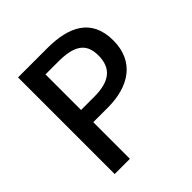

<svg xmlns="http://www.w3.org/2000/svg" viewBox="-194 -885 1034 1034"><g transform="rotate(-45 323.5 -368.0)"><path d="M213 0V-279H324C484 -279 601 -353 601 -514C601 -680 484 -736 320 -736H97V0ZM309 -643C426 -643 487 -611 487 -514C487 -417 431 -372 313 -372H213V-643Z"/></g></svg>

Font: Kinto Sans Med
Style: Regular
Weight: 500
Designer: Authors: Ryoko NISHIZUKA  (kana & ideographs); Paul D. Hunt (Latin, Greek & Cyrillic); Wenlong ZHANG  (bopomofo); Sandol
Foundry: Adobe Systems Incorporated, ookami Inc.
Version: Version 0.001